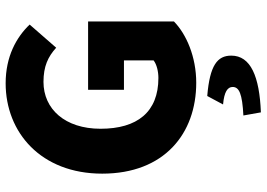

<svg xmlns="http://www.w3.org/2000/svg" viewBox="-152 -551 944 680"><g transform="rotate(-90 320.0 -211.0)"><path d="M367 12C459 12 539 -23 584 -67V-371H342V-244H446V-139C432 -128 407 -122 384 -122C263 -122 204 -197 204 -327C204 -453 274 -529 370 -529C425 -529 459 -513 491 -484L573 -578C528 -625 460 -663 365 -663C191 -663 45 -538 45 -321C45 -101 187 12 367 12ZM262 241C389 236 463 205 463 136C463 87 429 60 320 51L290 107C335 111 352 123 352 141C352 164 328 175 251 179Z"/></g></svg>

Font: Source Sans Pro
Style: Bold
Weight: 700
Designer: Paul D. Hunt
Foundry: Adobe Systems Incorporated
Version: Version 3.006;hotconv 1.0.111;makeotfexe 2.5.65597